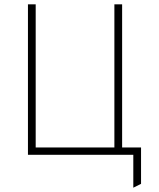

<svg xmlns="http://www.w3.org/2000/svg" viewBox="-20 -720 741 893"><path d="M110 0V-700H146V-34H512V-700H548V0ZM600 153V0H544V-34H636V135Z"/></svg>

Font: Overpass Thin
Style: Regular
Weight: 250
Designer: Delve Withrington, Dave Bailey, Thomas Jockin
Foundry: Delve Fonts LLC
Version: Version 4.000